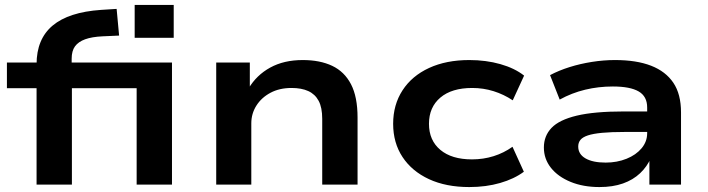

<svg xmlns="http://www.w3.org/2000/svg" viewBox="-20 -747 2864 777"><path d="M128 0V-390H8V-494H162L128 -460V-487Q128 -589 193 -643.5Q258 -698 389 -707L452 -711L462 -603L395 -600Q352 -598 324.5 -588Q297 -578 283.5 -559.5Q270 -541 270 -509V-462L230 -494H676V0H533V-390H271V0ZM525 -594V-727H683V-594Z M855 0V-494H991V-389H986Q1018 -443 1073.5 -473.5Q1129 -504 1205 -504Q1275 -504 1324.5 -480.5Q1374 -457 1400.5 -406Q1427 -355 1427 -271V0H1284V-266Q1284 -312 1269.5 -339Q1255 -366 1227.5 -378.5Q1200 -391 1160 -391Q1111 -391 1074.5 -371.5Q1038 -352 1017.5 -319.5Q997 -287 997 -248V0Z M1879 10Q1785 10 1716 -22Q1647 -54 1609 -111.5Q1571 -169 1571 -246Q1571 -323 1609 -381.5Q1647 -440 1716.5 -472Q1786 -504 1879 -504Q1947 -504 2005 -487.5Q2063 -471 2101 -441L2055 -341Q2019 -365 1977.5 -378Q1936 -391 1891 -391Q1808 -391 1762 -352Q1716 -313 1716 -246Q1716 -179 1762 -140.5Q1808 -102 1890 -102Q1936 -102 1977.5 -115Q2019 -128 2054 -153L2100 -52Q2061 -23 2004 -6.5Q1947 10 1879 10Z M2406 10Q2340 10 2289 -11Q2238 -32 2209.5 -68Q2181 -104 2181 -150Q2181 -197 2212 -229.5Q2243 -262 2314 -279Q2385 -296 2505 -296H2618V-213H2509Q2453 -213 2416.5 -209.5Q2380 -206 2359 -199Q2338 -192 2329 -181Q2320 -170 2320 -154Q2320 -123 2349.5 -106Q2379 -89 2431 -89Q2477 -89 2515.5 -104.5Q2554 -120 2576.5 -147Q2599 -174 2599 -208V-312Q2599 -357 2564.5 -377Q2530 -397 2460 -397Q2402 -397 2348 -384Q2294 -371 2245 -344L2206 -443Q2242 -462 2285 -475.5Q2328 -489 2375.5 -496.5Q2423 -504 2469 -504Q2556 -504 2615 -481Q2674 -458 2705 -412Q2736 -366 2736 -292V0H2608V-108H2614Q2599 -73 2570.5 -46Q2542 -19 2501 -4.5Q2460 10 2406 10Z"/></svg>

Font: Nunito Sans 10pt Expanded
Style: Bold
Weight: 700
Width: 7
Designer: Vernon Adams
Foundry: Vernon Adams
Version: Version 3.101;gftools[0.9.27]